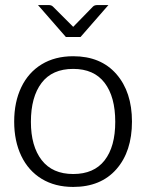

<svg xmlns="http://www.w3.org/2000/svg" viewBox="-20 -731 578 758"><path d="M501 -251Q501 -133 439.5 -63Q378 7 269 7Q197 7 144.5 -25Q92 -57 64 -115.5Q36 -174 36 -251Q36 -328 64 -386.5Q92 -445 144.5 -477Q197 -509 269 -509Q378 -509 439.5 -438.5Q501 -368 501 -251ZM435 -250Q435 -349 393 -404Q351 -459 269 -459Q186 -459 144 -403.5Q102 -348 102 -250Q102 -154 144.5 -99Q187 -44 269 -44Q351 -44 393 -98Q435 -152 435 -250ZM408 -711 298 -585H240L130 -711H173Q183 -711 189 -705L269 -625L347 -705Q353 -711 364 -711Z"/></svg>

Font: Aleo Light
Style: Regular
Weight: 300
Designer: Alessio Laiso
Foundry: Alessio Laiso
Version: Version 2.000